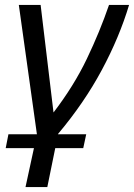

<svg xmlns="http://www.w3.org/2000/svg" viewBox="-20 -542 541 775"><path d="M3 56 14 0H129L56 -522H144L196 -88Q278 -195 330.5 -304.5Q383 -414 420 -522H501Q462 -392 391 -259.5Q320 -127 214 -1V0H328L316 56H203L171 213H83L117 56Z"/></svg>

Font: Raleway Medium
Style: Italic
Weight: 500
Italic angle: -12°
Designer: Matt McInerney, Pablo Impallari, Rodrigo Fuenzalida
Foundry: Matt McInerney, Pablo Impallari, Rodrigo Fuenzalida
Version: Version 4.026